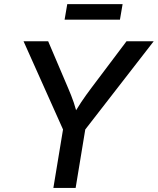

<svg xmlns="http://www.w3.org/2000/svg" viewBox="-20 -932 782 952"><path d="M244.6 0 292.5 -290 96.7 -727.5H218.8L317.4 -496.1Q333.5 -459 345.5 -424.3Q357.4 -389.6 368.2 -341.8H332.5Q358.9 -390.1 382.6 -425.3Q406.2 -460.4 433.1 -496.1L607.4 -727.5H742.2L402.8 -290L355 0ZM587.9 -911.6 574.7 -834.5H300.3L313.5 -911.6Z"/></svg>

Font: Inter 18pt Medium
Style: Italic
Weight: 500
Italic angle: -9.3988°
Designer: Rasmus Andersson
Foundry: rsms
Version: Version 4.001;git-66647c0bb